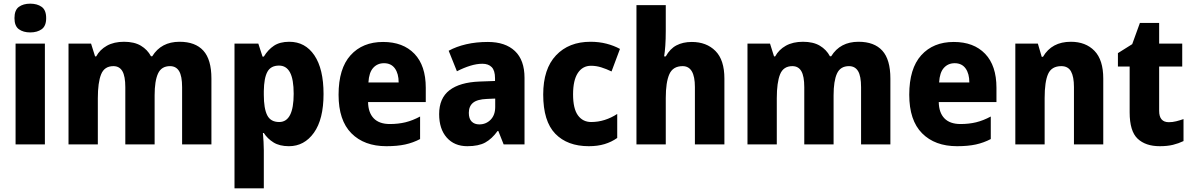

<svg xmlns="http://www.w3.org/2000/svg" viewBox="-20 -788 6505 1048"><path d="M145 -768Q183 -768 207.5 -750.5Q232 -733 232 -689Q232 -646 207.5 -628.5Q183 -611 145 -611Q107 -611 83 -628.5Q59 -646 59 -689Q59 -733 83 -750.5Q107 -768 145 -768ZM225 -550V0H65V-550Z M960 -560Q1046 -560 1090 -511.5Q1134 -463 1134 -359V0H974V-312Q974 -373 957.5 -400Q941 -427 908 -427Q861 -427 842.5 -386.5Q824 -346 824 -268V0H664V-312Q664 -372 648 -399.5Q632 -427 599 -427Q550 -427 532 -382.5Q514 -338 514 -252V0H354V-550H477L499 -480H505Q525 -517 563.5 -538.5Q602 -560 657 -560Q713 -560 749 -538.5Q785 -517 804 -481H811Q860 -560 960 -560Z M1559 -560Q1646 -560 1696 -486Q1746 -412 1746 -275Q1746 -137 1693.5 -63.5Q1641 10 1557 10Q1506 10 1473 -10.5Q1440 -31 1420 -62H1415Q1417 -38 1418.5 -14.5Q1420 9 1420 32V240H1260V-550H1390L1413 -479H1420Q1443 -517 1475.5 -538.5Q1508 -560 1559 -560ZM1503 -430Q1458 -430 1439.5 -396Q1421 -362 1420 -291V-270Q1420 -196 1438.5 -159Q1457 -122 1504 -122Q1583 -122 1583 -276Q1583 -355 1563 -392.5Q1543 -430 1503 -430Z M2071 -559Q2180 -559 2242 -494.5Q2304 -430 2304 -309V-231H1989Q1990 -173 2020 -142Q2050 -111 2108 -111Q2154 -111 2193 -120.5Q2232 -130 2273 -152V-29Q2235 -9 2192 0.5Q2149 10 2089 10Q1968 10 1898 -60.5Q1828 -131 1828 -271Q1828 -414 1893.5 -486.5Q1959 -559 2071 -559ZM2076 -443Q2040 -443 2017 -417.5Q1994 -392 1991 -338H2156Q2156 -386 2135.5 -414.5Q2115 -443 2076 -443Z M2643 -559Q2738 -559 2790.5 -509.5Q2843 -460 2843 -363V0H2729L2700 -73H2696Q2665 -30 2628.5 -10Q2592 10 2531 10Q2460 10 2418.5 -37Q2377 -84 2377 -165Q2377 -252 2433.5 -295.5Q2490 -339 2599 -343L2682 -346V-361Q2682 -403 2664 -421.5Q2646 -440 2613 -440Q2582 -440 2546.5 -429Q2511 -418 2474 -399L2429 -511Q2471 -534 2525 -546.5Q2579 -559 2643 -559ZM2638 -248Q2585 -246 2562 -227Q2539 -208 2539 -172Q2539 -140 2554.5 -124.5Q2570 -109 2596 -109Q2633 -109 2658 -134.5Q2683 -160 2683 -204V-250Z M3194 10Q3077 10 3011 -58Q2945 -126 2945 -272Q2945 -412 3015 -486Q3085 -560 3203 -560Q3250 -560 3290.5 -549.5Q3331 -539 3364 -521L3318 -398Q3289 -412 3261.5 -420.5Q3234 -429 3206 -429Q3160 -429 3134 -389.5Q3108 -350 3108 -273Q3108 -195 3134.5 -158.5Q3161 -122 3207 -122Q3245 -122 3281 -133.5Q3317 -145 3349 -166V-35Q3318 -13 3280 -1.5Q3242 10 3194 10Z M3614 -619Q3614 -574 3611.5 -539Q3609 -504 3605 -480H3614Q3637 -522 3672.5 -540.5Q3708 -559 3756 -559Q3836 -559 3885 -510Q3934 -461 3934 -359V0H3773V-313Q3773 -427 3706 -427Q3653 -427 3633.5 -383Q3614 -339 3614 -253V0H3454V-760H3614Z M4666 -560Q4752 -560 4796 -511.5Q4840 -463 4840 -359V0H4680V-312Q4680 -373 4663.5 -400Q4647 -427 4614 -427Q4567 -427 4548.5 -386.5Q4530 -346 4530 -268V0H4370V-312Q4370 -372 4354 -399.5Q4338 -427 4305 -427Q4256 -427 4238 -382.5Q4220 -338 4220 -252V0H4060V-550H4183L4205 -480H4211Q4231 -517 4269.5 -538.5Q4308 -560 4363 -560Q4419 -560 4455 -538.5Q4491 -517 4510 -481H4517Q4566 -560 4666 -560Z M5186 -559Q5295 -559 5357 -494.5Q5419 -430 5419 -309V-231H5104Q5105 -173 5135 -142Q5165 -111 5223 -111Q5269 -111 5308 -120.5Q5347 -130 5388 -152V-29Q5350 -9 5307 0.5Q5264 10 5204 10Q5083 10 5013 -60.5Q4943 -131 4943 -271Q4943 -414 5008.5 -486.5Q5074 -559 5186 -559ZM5191 -443Q5155 -443 5132 -417.5Q5109 -392 5106 -338H5271Q5271 -386 5250.5 -414.5Q5230 -443 5191 -443Z M5825 -560Q5906 -560 5954 -510.5Q6002 -461 6002 -359V0H5842V-313Q5842 -369 5826 -398Q5810 -427 5773 -427Q5720 -427 5701 -384.5Q5682 -342 5682 -253V0H5522V-550H5645L5666 -478H5673Q5721 -560 5825 -560Z M6360 -121Q6380 -121 6400 -126Q6420 -131 6440 -138V-18Q6413 -5 6382.5 2.5Q6352 10 6310 10Q6233 10 6189.5 -31Q6146 -72 6146 -175V-425H6082V-498L6160 -547L6202 -663H6307V-550H6433V-425H6307V-183Q6307 -121 6360 -121Z"/></svg>

Font: Noto Sans Lao UI SemCond ExtBd
Style: Regular
Weight: 800
Width: 4
Designer: Monotype Design Team
Foundry: Monotype Imaging Inc.
Version: Version 2.000; ttfautohint (v1.8.4.7-5d5b)